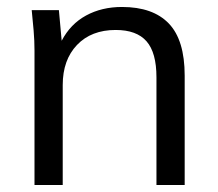

<svg xmlns="http://www.w3.org/2000/svg" viewBox="-20 -531 625 551"><path d="M79 0V-386Q79 -414 76.5 -443.5Q74 -473 71 -502H149L157 -414Q182 -462 227 -486.5Q272 -511 330 -511Q419 -511 464.5 -463.5Q510 -416 510 -314V0H429V-309Q429 -380 400.5 -412.5Q372 -445 312 -445Q242 -445 201 -402Q160 -359 160 -287V0Z"/></svg>

Font: Mulish
Style: Regular
Weight: 400
Designer: Vernon Adams
Foundry: Vernon Adams
Version: Version 3.603; ttfautohint (v1.8.3)